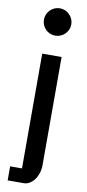

<svg xmlns="http://www.w3.org/2000/svg" viewBox="-113 -834 515 1138"><g transform="rotate(10 144.5 -265.0)"><path d="M150.9 -629.4Q133.8 -629.4 118.9 -635.7Q104 -642.1 92.8 -653.3Q81.5 -664.6 75.2 -679.4Q68.8 -694.3 68.8 -711.4Q68.8 -728.5 75.2 -743.4Q81.5 -758.3 92.8 -769.5Q104 -780.8 118.9 -787.4Q133.8 -793.9 150.9 -793.9Q168 -793.9 182.9 -787.4Q197.8 -780.8 209 -769.5Q220.2 -758.3 226.8 -743.4Q233.4 -728.5 233.4 -711.4Q233.4 -694.3 226.8 -679.4Q220.2 -664.6 209 -653.3Q197.8 -642.1 182.6 -635.7Q167.5 -629.4 150.9 -629.4ZM93.8 179.7V-511.2H210.4V139.2Q210.4 165 203.1 187.7Q195.8 210.4 183.3 227.3Q170.9 244.1 154.1 254.2Q137.2 264.2 118.2 264.2H22.5V179.7Z"/></g></svg>

Font: Atomic Age
Style: Regular
Weight: 400
Designer: James Grieshaber
Foundry: James Grieshaber
Version: Version 1.008; ttfautohint (v1.4.1) -l 6 -r 46 -G 0 -x 0 -H 